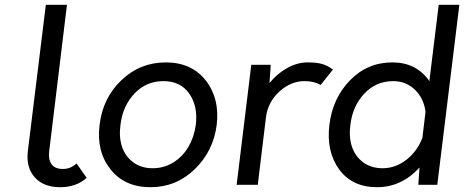

<svg xmlns="http://www.w3.org/2000/svg" viewBox="-20 -770 1934 800"><path d="M231 10Q161 10 124.5 -31.5Q88 -73 96 -140L171 -750H259L185 -140Q182 -116 188 -99Q194 -82 207.5 -74Q221 -66 242 -66Q275 -66 299 -89L341 -29Q298 10 231 10Z M607 10Q499 10 440 -65Q381 -140 395 -250Q408 -361 485.5 -435.5Q563 -510 671 -510Q778 -510 837 -435Q896 -360 883 -250Q869 -140 791.5 -65Q714 10 607 10ZM616 -69Q663 -69 702 -93Q741 -117 765 -158Q789 -199 796 -250Q805 -328 768.5 -380Q732 -432 661 -432Q589 -432 540 -380Q491 -328 482 -250Q475 -199 488.5 -158.5Q502 -118 535.5 -93.5Q569 -69 616 -69Z M1262 -510Q1300 -510 1323.5 -503Q1347 -496 1367 -480L1316 -416Q1289 -432 1248 -432Q1192 -432 1144 -388.5Q1096 -345 1088 -280L1054 0H966L1027 -500H1108L1103 -424Q1119 -444 1137.5 -459.5Q1156 -475 1176.5 -486.5Q1197 -498 1218.5 -504Q1240 -510 1262 -510Z M1808 -750H1894L1802 0H1723L1728 -72Q1653 10 1551 10Q1447 10 1393 -64.5Q1339 -139 1352.5 -250Q1366 -361 1438.5 -435.5Q1511 -510 1615 -510Q1715 -510 1769 -432ZM1574 -69Q1628 -69 1673.5 -104.5Q1719 -140 1740 -196L1753 -304Q1746 -360 1709 -396Q1672 -432 1619 -432Q1547 -432 1498 -380Q1449 -328 1440 -250Q1433 -199 1446.5 -158.5Q1460 -118 1493.5 -93.5Q1527 -69 1574 -69Z"/></svg>

Font: Orkney
Style: Italic
Weight: 400
Italic angle: -7°
Designer: Samuel Oakes and Alfredo Marco Pradil
Foundry: Alfredo Marco Pradil
Version: 1.0; ttfautohint (v1.5)